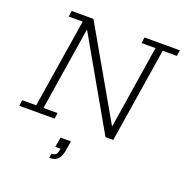

<svg xmlns="http://www.w3.org/2000/svg" viewBox="-139 -709 1006 1046"><g transform="rotate(20 363.5 -186.0)"><path d="M8 0 13 -34H94L176 -549H95L100 -583H226L532 -49L516 -28L598 -549H517L522 -583H727L722 -549H640L553 0H508L204 -532L215 -531L136 -34H218L213 0ZM258 211 263 185Q282 185 289 176Q296 167 300 143H269L279 86H339L331 135Q326 173 309.5 192Q293 211 258 211Z"/></g></svg>

Font: Rokkitt SemiBold ExtraLight
Style: Italic
Weight: 250
Italic angle: -9°
Version: Version 3.103